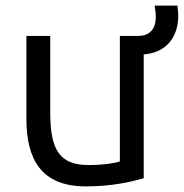

<svg xmlns="http://www.w3.org/2000/svg" viewBox="-20 -650 655 684"><path d="M492 -456C586 -464 615 -533 615 -594C615 -603 614 -616 612 -630H531C533 -617 535 -602 535 -590C535 -539 506 -523 475 -522H407V-75C395 -70 350 -62 296 -62C196 -62 159 -111 159 -248V-522H74V-228C74 -83 126 14 286 14C381 14 450 -3 492 -15Z"/></svg>

Font: Repo
Style: Regular
Weight: 400
Designer: Stefan Peev
Foundry: Context Ltd
Version: Version 0.000